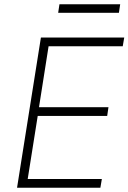

<svg xmlns="http://www.w3.org/2000/svg" viewBox="-20 -881 603 901"><path d="M60 0 172 -705H563L556 -664H208L163 -378H489L483 -337H157L110 -41H458L451 0ZM253 -821 259 -861H544L538 -821Z"/></svg>

Font: Nunito Sans 10pt SemiCondensed ExtraLight
Style: Italic
Weight: 250
Width: 4
Italic angle: -9°
Designer: Vernon Adams
Foundry: Vernon Adams
Version: Version 3.101;gftools[0.9.27]